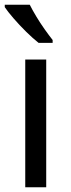

<svg xmlns="http://www.w3.org/2000/svg" viewBox="-21 -786 299 806"><path d="M173 0H85V-536H173ZM104 -766Q115 -744 131.5 -716.5Q148 -689 166.5 -663Q185 -637 200 -618V-606H141Q118 -624 89 -652.5Q60 -681 35.5 -709.5Q11 -738 -1 -756V-766Z"/></svg>

Font: Noto Sans Pahawh Hmong
Style: Regular
Weight: 400
Designer: Monotype Design Team
Foundry: Monotype Imaging Inc.
Version: Version 2.001; ttfautohint (v1.8.4.7-5d5b)